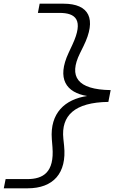

<svg xmlns="http://www.w3.org/2000/svg" viewBox="-36 -821 676 1041"><path d="M-15.5 200H113.5C253 200 327 118 311.5 -30.5L307.5 -69C294.5 -194.5 368.5 -266 551.5 -268.5L564 -332.5C382 -335 335.5 -406.5 397.5 -532L416.5 -570.5C490 -719 447.5 -801 308 -801H179L169.5 -751H287C373 -751 420 -714.5 356.5 -578.5L336 -534.5C270 -393.5 323 -319 436.5 -300.5C316 -282.5 234 -208 245 -66.5L248.5 -22.5C259 113.5 198 150 112 150H-5.5Z"/></svg>

Font: Monaspace Neon ExtraLight
Style: Italic
Weight: 200
Italic angle: -11°
Designer: Riley Cran & the Lettermatic Team
Foundry: Lettermatic
Version: Version 1.200 (Monaspace Neon)